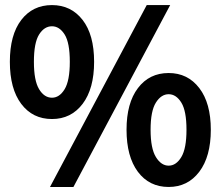

<svg xmlns="http://www.w3.org/2000/svg" viewBox="-20 -704 864 752"><path d="M183.6 -237.8Q107.9 -237.8 63.2 -297.1Q18.6 -356.4 18.6 -461.9Q18.6 -567.4 63.2 -625.7Q107.9 -684.1 183.6 -684.1Q258.3 -684.1 303.5 -626Q348.6 -567.9 348.6 -461.9Q348.6 -356.4 303.5 -297.1Q258.3 -237.8 183.6 -237.8ZM183.6 -321.3Q212.9 -321.3 233.2 -354.7Q253.4 -388.2 253.4 -461.9Q253.4 -536.6 233.2 -568.8Q212.9 -601.1 183.6 -601.1Q153.3 -601.1 133.1 -568.8Q112.8 -536.6 112.8 -461.9Q112.8 -388.2 133.1 -354.7Q153.3 -321.3 183.6 -321.3ZM175.8 28.3 554.7 -684.1H646.5L267.6 28.3ZM640.6 28.3Q564.5 28.3 520 -31.2Q475.6 -90.8 475.6 -195.8Q475.6 -300.3 520.3 -359.1Q564.9 -418 640.6 -418Q715.3 -418 760.5 -359.1Q805.7 -300.3 805.7 -195.8Q805.7 -90.8 760.5 -31.2Q715.3 28.3 640.6 28.3ZM640.6 -55.2Q669.9 -55.2 690.2 -88.9Q710.4 -122.6 710.4 -195.8Q710.4 -269.5 690.2 -302.2Q669.9 -335 640.6 -335Q611.3 -335 590.6 -302.2Q569.8 -269.5 569.8 -195.8Q569.8 -122.6 590.6 -88.9Q611.3 -55.2 640.6 -55.2Z"/></svg>

Font: Pyidaungsu Book
Style: Bold
Weight: 700
Designer: Sun Tun
Foundry: MCF
Version: Version 1.008;February 27, 2020;FontCreator 11.0.0.2408 32-b